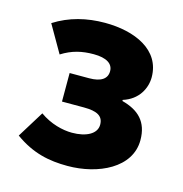

<svg xmlns="http://www.w3.org/2000/svg" viewBox="-84 -586 646 676"><g transform="rotate(15 239.0 -248.5)"><path d="M220 12C332 12 445 -41 445 -142C445 -209 409 -243 348 -259V-263C403 -280 426 -326 426 -366C426 -466 327 -509 218 -509C152 -509 90 -494 35 -459L92 -360C130 -384 166 -392 208 -392C255 -392 279 -376 279 -349C279 -321 257 -306 214 -306H143V-202H223C272 -202 294 -189 294 -158C294 -124 256 -105 205 -105C171 -105 126 -116 87 -144L27 -47C92 0 153 12 220 12Z"/></g></svg>

Font: Source Sans Pro
Style: Bold
Weight: 700
Designer: Paul D. Hunt
Foundry: Adobe Systems Incorporated
Version: Version 3.006;hotconv 1.0.111;makeotfexe 2.5.65597